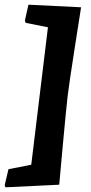

<svg xmlns="http://www.w3.org/2000/svg" viewBox="-55 -667 386 817"><path d="M233 -260Q226 -198 213.5 -62Q201 74 197 119L-32 130L-35 121L-19 53L78 34L149 -551L54 -570L51 -580L66 -647L290 -636Q283 -591 262 -457Q241 -323 233 -260Z"/></svg>

Font: Alegreya ExtraBold
Style: Italic
Weight: 800
Italic angle: -7°
Designer: Juan Pablo del Peral
Foundry: Huerta Tipografica
Version: Version 2.007; ttfautohint (v1.6)